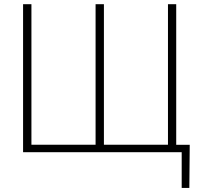

<svg xmlns="http://www.w3.org/2000/svg" viewBox="-20 -731 967 922"><path d="M891.1 -35.6 889.2 171.4H852.5V0H793.9V-35.6ZM90.8 -710.9H130.9V-36.1H439V-710.9H479V-36.1H786.6V-710.9H826.2V0H90.8Z"/></svg>

Font: Roboto ExtraLight
Style: Regular
Weight: 250
Designer: Christian Robertson
Foundry: Google
Version: Version 3.009; 2024